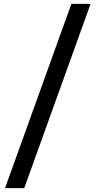

<svg xmlns="http://www.w3.org/2000/svg" viewBox="-20 -760 493 990"><path d="M6 210 348 -740H447L105 210Z"/></svg>

Font: Georama Extended Medium
Style: Regular
Weight: 500
Width: 7
Designer: Jean-Baptiste Levee
Foundry: Production Type
Version: Version 1.000